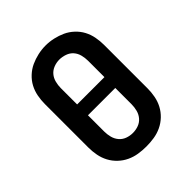

<svg xmlns="http://www.w3.org/2000/svg" viewBox="-207 -876 1014 1014"><g transform="rotate(-45 300.0 -369.0)"><path d="M300 8Q271 8 242 3.5Q213 -1 186.5 -13.5Q160 -26 138.5 -46.5Q117 -67 103.5 -92.5Q90 -118 84.5 -147Q79 -176 79 -205V-530Q79 -559 84.5 -588Q90 -617 103.5 -642.5Q117 -668 139 -688.5Q161 -709 187 -721Q213 -733 242 -739.5Q271 -746 300 -746Q329 -746 358 -739.5Q387 -733 413 -721Q439 -709 461 -688.5Q483 -668 496.5 -642.5Q510 -617 515.5 -588Q521 -559 521 -530V-205Q521 -176 515.5 -147Q510 -118 496.5 -92.5Q483 -67 461.5 -46.5Q440 -26 413.5 -13.5Q387 -1 358 3.5Q329 8 300 8ZM402 -408V-530Q402 -552 396.5 -573.5Q391 -595 377 -611Q363 -627 341.5 -634.5Q320 -642 299 -642Q277 -642 256.5 -634Q236 -626 222.5 -610Q209 -594 203.5 -572.5Q198 -551 198 -530V-408ZM300 -93Q322 -93 342.5 -100.5Q363 -108 377 -124.5Q391 -141 396.5 -162.5Q402 -184 402 -205V-327H198V-205Q198 -184 203.5 -162.5Q209 -141 223 -124.5Q237 -108 257.5 -100.5Q278 -93 300 -93Z"/></g></svg>

Font: Iosevka Curly Slab Extended
Style: Bold
Weight: 700
Width: 7
Monospace: yes
Designer: Belleve Invis
Foundry: Belleve Invis
Version: Version 11.1.0; ttfautohint (v1.8.3)